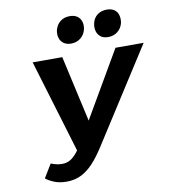

<svg xmlns="http://www.w3.org/2000/svg" viewBox="-94 -950 918 1041"><g transform="rotate(-10 365.0 -429.5)"><path d="M189 11Q151 11 122 -0.5Q93 -12 75 -27L120 -101Q135 -95 150.5 -91.5Q166 -88 181 -88Q207 -88 227 -100Q247 -112 267 -137.5Q287 -163 310 -203L575 -658H730L399 -141Q369 -94 338 -60Q307 -26 271 -7.5Q235 11 189 11ZM283 -114 119 -658H282L386 -193ZM343 -722Q318 -722 301.5 -734Q285 -746 279.5 -766Q274 -786 279 -808Q287 -837 308 -853.5Q329 -870 360 -870Q385 -870 401 -859Q417 -848 423 -828.5Q429 -809 424 -786Q417 -757 395 -739.5Q373 -722 343 -722ZM547 -722Q521 -722 505.5 -734Q490 -746 484.5 -766Q479 -786 484 -808Q490 -837 511.5 -853.5Q533 -870 564 -870Q589 -870 605 -859Q621 -848 626.5 -828.5Q632 -809 628 -786Q621 -757 599 -739.5Q577 -722 547 -722Z"/></g></svg>

Font: Ysabeau ExtraBold
Style: Italic
Weight: 800
Italic angle: -12°
Designer: Christian Thalmann (Catharsis Fonts)
Version: Version 2.002